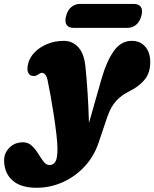

<svg xmlns="http://www.w3.org/2000/svg" viewBox="-128 -688 766 954"><path d="M378 -301.5Q401.5 -383 437.2 -434Q473 -485 526.5 -485Q568.5 -485 593.5 -456.5Q618.5 -428 618.5 -379.5Q618.5 -325 590.2 -291.5Q562 -258 518.5 -236.5Q477 -216.5 450 -187.5Q423 -158.5 405.5 -108L361.5 22Q338.5 90.5 291 140.8Q243.5 191 182 218Q120.5 245 54 245Q-25.5 245 -66.5 208Q-107.5 171 -107.5 108Q-107.5 72 -81 45.5Q-54.5 19 -13.5 19Q12 19 30 36Q48 53 61.8 75.5Q75.5 98 88.5 115Q101.5 132 117.5 132Q137 132 147.2 115.5Q157.5 99 157.5 51Q157.5 23.5 152.2 -21.2Q147 -66 139.2 -116.8Q131.5 -167.5 123.2 -213.2Q115 -259 108.5 -289Q105 -307 97.2 -316.5Q89.5 -326 81.5 -326Q72 -326 63.5 -319Q48.5 -306.5 28 -312Q18.5 -314.5 11.8 -327.8Q5 -341 11.5 -370.5Q18.5 -401 43.2 -427Q68 -453 106 -469Q144 -485 189.5 -485Q231 -485 260 -454.5Q289 -424 296 -361.5Q302.5 -302 307.2 -227Q312 -152 314 -77ZM200.5 -608.5Q208 -638 226.5 -653.2Q245 -668.5 269.5 -668.5H537.5Q562 -668.5 572 -653.2Q582 -638 574.5 -609Q566.5 -580 548.2 -564.8Q530 -549.5 505.5 -549.5H237.5Q213 -549.5 202.8 -564.8Q192.5 -580 200.5 -608.5Z"/></svg>

Font: Fraunces 9pt S100 Black
Style: Italic
Weight: 900
Italic angle: -16°
Version: Version 1.000; ttfautohint (v1.8.3)